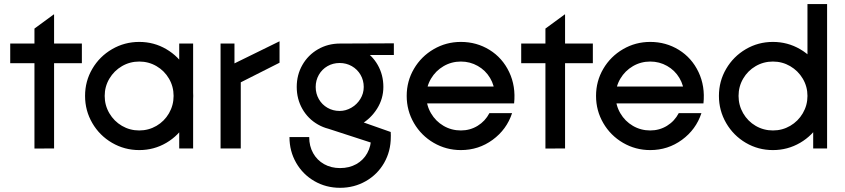

<svg xmlns="http://www.w3.org/2000/svg" viewBox="-20 -726 4132 939"><path d="M148.5 -417H30V-513H148.5V-586.3L243.5 -655.9L244.5 -654.9V-513H380.4V-417H244.5V0L148.5 0.5Z M396 -257Q396 -329 431.5 -389.5Q467 -450 528 -485.5Q589 -521 661 -521Q733 -521 793.5 -485.5Q854 -450 889.5 -389.5Q925 -329 925 -257Q925 -185 889.5 -124Q854 -63 793.5 -27.5Q733 8 661 8Q589 8 528 -27.5Q467 -63 431.5 -124Q396 -185 396 -257ZM829 -257Q829 -302.8 806.5 -341.4Q784 -380 745.4 -402.5Q706.8 -425 661 -425Q615.2 -425 576.5 -402.5Q537.8 -379.9 514.9 -341.3Q492 -302.6 492 -256.8Q492 -211.1 514.9 -172Q537.8 -133 576.4 -110.5Q615.1 -88 660.8 -88Q706.6 -88 745.3 -110.5Q783.9 -133.1 806.5 -172.1Q829 -211.2 829 -257ZM856.5 -513H924.5V0H856.5Z M1058.7 -513H1126.7V-416L1347.1 -524.1V-419.2L1157.5 -323.4V0H1058.7Z M1431.2 -301.1Q1431.2 -359.9 1458.9 -408.4Q1486.5 -456.8 1535 -484.9Q1583.6 -513 1643.1 -513Q1702.6 -513 1751.1 -484.9Q1799.6 -456.8 1827.3 -408.4Q1854.9 -359.9 1854.9 -301.1Q1854.9 -243.3 1824.1 -194.4Q1793.2 -145.5 1744.1 -117.4Q1694.9 -89.3 1643 -89.3Q1583.7 -89.3 1535.2 -116.9Q1486.6 -144.6 1458.9 -193.1Q1431.2 -241.6 1431.2 -301.1ZM1395.7 -55.5H1492.2Q1492.2 -11.5 1511.4 22.9Q1530.6 57.4 1564.9 76.7Q1599.2 96 1643.1 96Q1687.8 96 1722.3 76.8Q1756.8 57.6 1776 23.1Q1795.2 -11.5 1795.2 -55.5H1891.2Q1891.2 13.4 1858.8 70.3Q1826.3 127.1 1769.2 159.8Q1712.2 192.5 1643.2 192.5Q1574.3 192.5 1517.7 159.8Q1461.1 127.1 1428.4 70.3Q1395.7 13.4 1395.7 -55.5ZM1582.2 -97.6 1620.9 -175.6 1890.8 -80.5Q1892.1 -63.7 1890.7 -43.7Q1889.3 -23.7 1882.7 0.1ZM1758.9 -300.6Q1758.9 -333.1 1743.3 -360.1Q1727.6 -387.1 1700.6 -402.5Q1673.6 -417.9 1641.2 -417.9Q1608.3 -417.9 1581.5 -402.5Q1554.7 -387 1539.3 -360Q1523.9 -333 1523.9 -300.6Q1523.9 -268.3 1539.3 -241.3Q1554.7 -214.3 1581.5 -198.9Q1608.3 -183.4 1641.2 -183.4Q1670.9 -183.4 1698.2 -199.1Q1725.5 -214.8 1742.2 -241.8Q1758.9 -268.9 1758.9 -300.6ZM1643.1 -513 1906.2 -514.1V-457.1H1643.1Z M1969 -257Q1969 -329 2004.5 -389.5Q2040 -450 2101 -485.5Q2162 -521 2234 -521Q2310.9 -521 2374 -482.1Q2437.1 -443.1 2470.1 -373.8Q2503.1 -304.4 2494.3 -220.3H2016.5V-302.8H2432L2399.6 -263.8Q2398.9 -307.7 2376.6 -344.9Q2354.4 -382.1 2316.6 -403.5Q2278.8 -425 2234 -425Q2188.2 -425 2149.5 -402.5Q2110.8 -379.9 2087.9 -341.3Q2065 -302.6 2065 -256.8Q2065 -211.1 2087.9 -172Q2110.7 -133 2149.3 -110.5Q2187.9 -88 2234 -88Q2279.1 -88 2316.1 -110.8Q2353.1 -133.5 2373.5 -172.7H2484.4Q2457.9 -92.3 2389.3 -42.2Q2320.7 8 2234 8Q2162 8 2101 -27.5Q2040 -63 2004.5 -124Q1969 -185 1969 -257Z M2647.5 -417H2529V-513H2647.5V-586.3L2742.5 -655.9L2743.5 -654.9V-513H2879.4V-417H2743.5V0L2647.5 0.5Z M2895 -257Q2895 -329 2930.5 -389.5Q2966 -450 3027 -485.5Q3088 -521 3160 -521Q3236.9 -521 3300 -482.1Q3363.1 -443.1 3396.1 -373.8Q3429.1 -304.4 3420.3 -220.3H2942.5V-302.8H3358L3325.6 -263.8Q3324.9 -307.7 3302.6 -344.9Q3280.4 -382.1 3242.6 -403.5Q3204.8 -425 3160 -425Q3114.2 -425 3075.5 -402.5Q3036.8 -379.9 3013.9 -341.3Q2991 -302.6 2991 -256.8Q2991 -211.1 3013.9 -172Q3036.7 -133 3075.3 -110.5Q3113.9 -88 3160 -88Q3205.1 -88 3242.1 -110.8Q3279.1 -133.5 3299.5 -172.7H3410.4Q3383.9 -92.3 3315.3 -42.2Q3246.7 8 3160 8Q3088 8 3027 -27.5Q2966 -63 2930.5 -124Q2895 -185 2895 -257Z M4025 -257Q4025 -329 3989.5 -389.5Q3954 -450 3893 -485.5Q3832 -521 3760 -521Q3688 -521 3627.5 -485.5Q3567 -450 3531.5 -389.5Q3496 -329 3496 -257Q3496 -185 3531.5 -124Q3567 -63 3627.5 -27.5Q3688 8 3760 8Q3832 8 3893 -27.5Q3954 -63 3989.5 -124Q4025 -185 4025 -257ZM4025 -706H3929V-227.5L3957 -206.7V0H4025ZM3592 -257Q3592 -302.8 3614.5 -341.4Q3637 -380 3675.6 -402.5Q3714.2 -425 3760 -425Q3805.8 -425 3844.5 -402.5Q3883.2 -379.9 3906.1 -341.3Q3929 -302.6 3929 -256.8Q3929 -211.1 3906.1 -172Q3883.2 -133 3844.6 -110.5Q3805.9 -88 3760.2 -88Q3714.4 -88 3675.7 -110.5Q3637.1 -133.1 3614.5 -172.1Q3592 -211.2 3592 -257Z"/></svg>

Font: Lineal Thin
Style: Regular
Weight: 200
Designer: Created by Frank Adebiaye with contributions from Anton Moglia & Ariel Martín Pérez
Created by Frank ADEBIAYE with FontF
Foundry: Velvetyne Type Foundry
Version: Version 2.000;Glyphs 3.2 (3227)